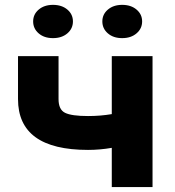

<svg xmlns="http://www.w3.org/2000/svg" viewBox="-20 -755 705 775"><path d="M335.4 -149.9Q52.7 -149.9 52.7 -355V-528.3H216.3V-355Q216.3 -312.5 242.7 -299.6Q269 -286.6 335.4 -286.6Q385.7 -286.6 431.2 -294.4V-528.3H595.7V0H431.2V-158.2Q382.8 -149.9 335.4 -149.9ZM193.8 -735.4Q229.5 -735.4 252 -716.3Q274.4 -697.3 274.4 -668.5Q274.4 -639.6 252 -620.4Q229.5 -601.1 193.8 -601.1Q158.2 -601.1 136 -620.4Q113.8 -639.6 113.8 -668.5Q113.8 -697.3 136.2 -716.3Q158.7 -735.4 193.8 -735.4ZM473.1 -735.4Q508.8 -735.4 531.2 -716.3Q553.7 -697.3 553.7 -668.5Q553.7 -639.6 531.2 -620.4Q508.8 -601.1 473.1 -601.1Q437.5 -601.1 415.3 -620.4Q393.1 -639.6 393.1 -668.5Q393.1 -697.3 415.5 -716.3Q438 -735.4 473.1 -735.4Z"/></svg>

Font: Bert Sans Black
Style: Regular
Weight: 900
Designer: Christian Robertson, Adam Twardoch, & Cristiano Sobral
Foundry: Google
Version: Version 12.135;January 10, 2020;FontCreator 12.0.0.2547 64-b